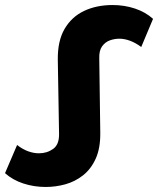

<svg xmlns="http://www.w3.org/2000/svg" viewBox="-58 -732 629 764"><path d="M124 12Q77 12 34.5 -2Q-8 -16 -38 -43L10 -155Q32 -138 54 -130Q76 -122 97 -122Q129 -122 153.5 -139.5Q178 -157 177 -200L172 -494Q171 -569 199 -617Q227 -665 276.5 -688.5Q326 -712 390 -712Q437 -712 479 -698Q521 -684 551 -657L504 -545Q481 -562 459 -570Q437 -578 417 -578Q398 -578 379.5 -571.5Q361 -565 348.5 -548Q336 -531 337 -500L341 -206Q342 -143 323 -101Q304 -59 272 -34Q240 -9 201.5 1.5Q163 12 124 12Z"/></svg>

Font: Montserrat
Style: Bold
Weight: 700
Designer: Julieta Ulanovsky
Foundry: Julieta Ulanovsky
Version: Version 9.000; ttfautohint (v1.8.4.7-5d5b)